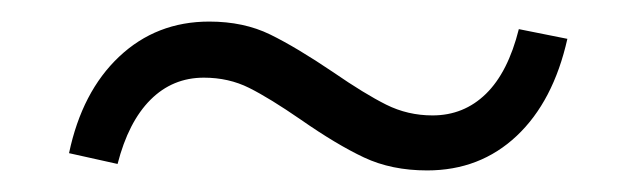

<svg xmlns="http://www.w3.org/2000/svg" viewBox="-20 -319 590 178"><path d="M259 -208Q230 -228 211 -237.5Q192 -247 169 -247Q140 -247 119.5 -226.5Q99 -206 89 -167L44 -177Q56 -234 90.5 -266.5Q125 -299 174 -299Q206 -299 230.5 -287Q255 -275 289 -252Q318 -232 338 -222Q358 -212 381 -212Q410 -212 430.5 -232Q451 -252 461 -292L506 -283Q493 -225 459 -193Q425 -161 376 -161Q343 -161 317.5 -173Q292 -185 259 -208Z"/></svg>

Font: LXGW Bright TC
Style: Regular
Weight: 400
Designer: Christian Thalmann (Catharsis Fonts)
Foundry: LXGW / Christian Thalmann (Catharsis Fonts) / Fontworks Inc.
Version: Version 5.501